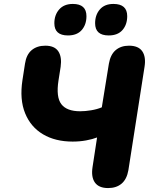

<svg xmlns="http://www.w3.org/2000/svg" viewBox="-20 -946 761 975"><path d="M529 9Q482 9 462 -19Q442 -47 450 -98L473 -248Q450 -239 417.5 -233Q385 -227 349 -227Q261 -227 198.5 -264Q136 -301 107.5 -371Q79 -441 94 -539L107 -623Q114 -669 141 -691.5Q168 -714 210 -714Q257 -714 276 -685.5Q295 -657 288 -607L277 -537Q264 -453 291.5 -417Q319 -381 387 -381Q413 -381 443 -386Q473 -391 497 -401L533 -623Q541 -669 567.5 -691.5Q594 -714 635 -714Q683 -714 702.5 -685.5Q722 -657 714 -607L632 -82Q624 -36 597.5 -13.5Q571 9 529 9ZM532 -766Q463 -766 463 -828Q463 -870 487 -898Q511 -926 556 -926Q626 -926 626 -864Q626 -821 602 -793.5Q578 -766 532 -766ZM325 -766Q256 -766 256 -828Q256 -870 280.5 -898Q305 -926 350 -926Q419 -926 419 -864Q419 -821 395 -793.5Q371 -766 325 -766Z"/></svg>

Font: Nunito Black
Style: Italic
Weight: 900
Italic angle: -9°
Designer: Vernon Adams
Foundry: Vernon Adams
Version: Version 3.601; ttfautohint (v1.8.2.53-6de2)